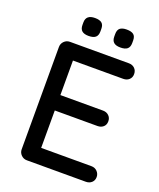

<svg xmlns="http://www.w3.org/2000/svg" viewBox="-158 -969 885 1066"><g transform="rotate(20 285.0 -436.0)"><path d="M527 -45Q527 -25 513.5 -12.5Q500 0 479 0H131Q111 0 97 -14Q83 -28 83 -48V-652Q83 -672 97 -686Q111 -700 131 -700H479Q500 -700 513.5 -687Q527 -674 527 -653Q527 -633 513.5 -620.5Q500 -608 479 -608H182V-404H434Q455 -404 468.5 -391Q482 -378 482 -358Q482 -337 468.5 -325Q455 -313 434 -313H182V-92H479Q500 -92 513.5 -78Q527 -64 527 -45ZM164 -812V-827Q164 -872 217 -872Q244 -872 257 -861.5Q270 -851 270 -827V-812Q270 -788 257 -777Q244 -766 216 -766Q190 -766 177 -777Q164 -788 164 -812ZM352 -812V-827Q352 -851 365 -861.5Q378 -872 404 -872Q432 -872 445 -861.5Q458 -851 458 -827V-812Q458 -788 445 -777Q432 -766 404 -766Q378 -766 365 -777Q352 -788 352 -812Z"/></g></svg>

Font: Quicksand Medium
Style: Regular
Weight: 500
Designer: Andrew Paglinawan
Foundry: Andrew Paglinawan
Version: Version 3.000